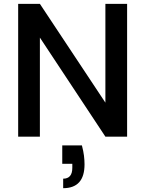

<svg xmlns="http://www.w3.org/2000/svg" viewBox="-20 -716 761 1006"><path d="M409.2 45.9Q417.5 78.6 419.9 99.1Q422.9 123.5 422.9 145Q422.9 270 311 270V220.2Q358.9 220.2 358.9 163.1V142.1H306.2V45.9ZM75.2 0V-695.8H189L532.2 -178.2V-695.8H646V0H532.2L189 -519V0Z"/></svg>

Font: PoppinsZ Medium
Style: Regular
Weight: 500
Designer: Ninad Kale (Devanagari), Jonny Pinhorn (Latin)
Foundry: Indian Type Foundry
Version: Version 3.002;FEAKit 1.0